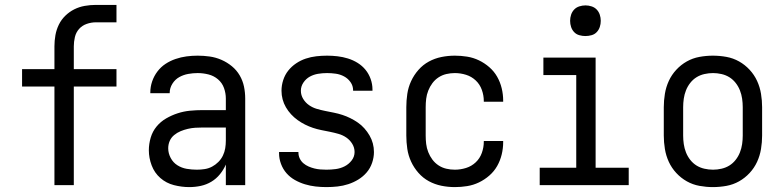

<svg xmlns="http://www.w3.org/2000/svg" viewBox="-20 -755 3190 783"><path d="M202 0V-402H70V-473H202V-566Q202 -589 206 -611.5Q210 -634 220 -654.5Q230 -675 246.5 -691Q263 -707 283 -717Q303 -727 325.5 -731Q348 -735 371 -735H455V-664H371Q352 -664 333.5 -657.5Q315 -651 302.5 -637Q290 -623 285.5 -604Q281 -585 281 -566V-473H455V-402H281V0Z M752 8Q721 8 689.5 0Q658 -8 634 -29Q610 -50 598.5 -80.5Q587 -111 587 -142Q587 -168 594.5 -193.5Q602 -219 618.5 -239Q635 -259 657.5 -272Q680 -285 704.5 -293Q729 -301 755 -303.5Q781 -306 807 -306H901V-353Q901 -375 893.5 -396Q886 -417 869 -431.5Q852 -446 830 -451.5Q808 -457 786 -457Q767 -457 747.5 -453.5Q728 -450 711 -440.5Q694 -431 683 -413.5Q672 -396 672 -376V-375H593V-378Q593 -401 600.5 -423Q608 -445 622 -463.5Q636 -482 655 -494.5Q674 -507 696 -514.5Q718 -522 740.5 -525Q763 -528 786 -528Q811 -528 835.5 -524.5Q860 -521 883 -511Q906 -501 925.5 -485Q945 -469 957.5 -447.5Q970 -426 975 -402Q980 -378 980 -353V0H901V-84Q892 -63 877 -44.5Q862 -26 842 -14Q822 -2 799 3Q776 8 752 8ZM783 -63Q799 -63 815 -65.5Q831 -68 845 -75.5Q859 -83 870.5 -94.5Q882 -106 889 -120.5Q896 -135 898.5 -150.5Q901 -166 901 -182V-235H807Q791 -235 776 -234Q761 -233 746 -229.5Q731 -226 716.5 -220Q702 -214 690 -204Q678 -194 672 -180Q666 -166 666 -150Q666 -130 676 -111Q686 -92 703.5 -81Q721 -70 741.5 -66.5Q762 -63 783 -63Z M1311 8Q1289 8 1267 5.5Q1245 3 1223.5 -3.5Q1202 -10 1182.5 -21Q1163 -32 1148.5 -48.5Q1134 -65 1126 -86.5Q1118 -108 1118 -130V-135H1197V-133Q1197 -120 1202.5 -108.5Q1208 -97 1217.5 -89Q1227 -81 1238.5 -76Q1250 -71 1262 -68Q1274 -65 1286.5 -64Q1299 -63 1311 -63Q1330 -63 1349 -65.5Q1368 -68 1385 -76.5Q1402 -85 1414 -100.5Q1426 -116 1426 -135Q1426 -153 1416.5 -168.5Q1407 -184 1392.5 -194Q1378 -204 1360.5 -209Q1343 -214 1325.5 -217.5Q1308 -221 1290.5 -224.5Q1273 -228 1256.5 -233.5Q1240 -239 1224 -247Q1208 -255 1193.5 -265.5Q1179 -276 1167 -289Q1155 -302 1146 -317.5Q1137 -333 1132.5 -350Q1128 -367 1128 -385Q1128 -407 1135 -428.5Q1142 -450 1155.5 -467Q1169 -484 1187.5 -496.5Q1206 -509 1227 -516Q1248 -523 1270 -525.5Q1292 -528 1314 -528Q1335 -528 1356.5 -525.5Q1378 -523 1399 -516.5Q1420 -510 1438.5 -498.5Q1457 -487 1470.5 -470.5Q1484 -454 1491.5 -433Q1499 -412 1499 -390V-385H1420V-387Q1420 -405 1409.5 -420Q1399 -435 1383 -443.5Q1367 -452 1349 -454.5Q1331 -457 1314 -457Q1295 -457 1277 -454Q1259 -451 1243.5 -442.5Q1228 -434 1217.5 -418.5Q1207 -403 1207 -385Q1207 -367 1216.5 -351.5Q1226 -336 1240.5 -326Q1255 -316 1272 -311Q1289 -306 1306.5 -302.5Q1324 -299 1341.5 -295.5Q1359 -292 1376 -286.5Q1393 -281 1409 -273Q1425 -265 1439.5 -255Q1454 -245 1466 -231.5Q1478 -218 1487 -202.5Q1496 -187 1500.5 -170Q1505 -153 1505 -135Q1505 -113 1497.5 -91Q1490 -69 1475.5 -52Q1461 -35 1441.5 -23Q1422 -11 1400.5 -4Q1379 3 1356.5 5.5Q1334 8 1311 8Z M1835 8Q1807 8 1780 2.5Q1753 -3 1729 -16Q1705 -29 1686.5 -50Q1668 -71 1656.5 -96Q1645 -121 1641 -148Q1637 -175 1637 -202V-318Q1637 -345 1641 -372Q1645 -399 1656.5 -424Q1668 -449 1686.5 -470Q1705 -491 1729 -504Q1753 -517 1780 -522.5Q1807 -528 1835 -528Q1860 -528 1885 -524Q1910 -520 1933 -509Q1956 -498 1975.5 -481Q1995 -464 2007.5 -442Q2020 -420 2026 -395Q2032 -370 2032 -345V-340H1953V-343Q1953 -366 1945 -388.5Q1937 -411 1920 -427Q1903 -443 1880.5 -450Q1858 -457 1835 -457Q1817 -457 1800 -453Q1783 -449 1768.5 -439.5Q1754 -430 1743.5 -416Q1733 -402 1726.5 -385.5Q1720 -369 1718 -352Q1716 -335 1716 -318V-202Q1716 -185 1718 -168Q1720 -151 1726.5 -134.5Q1733 -118 1743.5 -104Q1754 -90 1768.5 -80.5Q1783 -71 1800 -67Q1817 -63 1835 -63Q1858 -63 1880.5 -70Q1903 -77 1920 -93Q1937 -109 1945 -131.5Q1953 -154 1953 -177V-180H2032V-175Q2032 -150 2026 -125Q2020 -100 2007.5 -78Q1995 -56 1975.5 -39Q1956 -22 1933 -11Q1910 0 1885 4Q1860 8 1835 8Z M2181 0V-71H2330V-449H2196V-520H2409V-71H2544V0ZM2367 -608Q2355 -608 2342.5 -611.5Q2330 -615 2321.5 -624Q2313 -633 2309 -645Q2305 -657 2305 -670Q2305 -683 2309 -695Q2313 -707 2321.5 -716Q2330 -725 2342.5 -729Q2355 -733 2368 -733Q2380 -733 2392.5 -729Q2405 -725 2413.5 -716Q2422 -707 2426 -695Q2430 -683 2430 -670Q2430 -657 2426 -645Q2422 -633 2413.5 -624Q2405 -615 2392.5 -611.5Q2380 -608 2367 -608Z M2887 8Q2860 8 2832.5 3Q2805 -2 2781 -15.5Q2757 -29 2738 -49.5Q2719 -70 2707.5 -95Q2696 -120 2691.5 -147.5Q2687 -175 2687 -202V-318Q2687 -345 2691.5 -372.5Q2696 -400 2707.5 -425Q2719 -450 2738 -470.5Q2757 -491 2781 -504.5Q2805 -518 2832.5 -523Q2860 -528 2887 -528Q2915 -528 2942.5 -523Q2970 -518 2994 -504.5Q3018 -491 3037 -470.5Q3056 -450 3067.5 -425Q3079 -400 3083.5 -372.5Q3088 -345 3088 -318V-202Q3088 -175 3083.5 -147.5Q3079 -120 3067.5 -95Q3056 -70 3037 -49.5Q3018 -29 2994 -15.5Q2970 -2 2942.5 3Q2915 8 2887 8ZM2888 -63Q2905 -63 2922.5 -67Q2940 -71 2954.5 -80Q2969 -89 2980 -103Q2991 -117 2997.5 -133.5Q3004 -150 3006.5 -167.5Q3009 -185 3009 -202V-318Q3009 -335 3006.5 -352.5Q3004 -370 2997.5 -386.5Q2991 -403 2980 -417Q2969 -431 2954.5 -440Q2940 -449 2922.5 -453Q2905 -457 2888 -457Q2870 -457 2852.5 -453Q2835 -449 2820.5 -440Q2806 -431 2795 -417Q2784 -403 2777.5 -386.5Q2771 -370 2768.5 -352.5Q2766 -335 2766 -318V-202Q2766 -185 2768.5 -167.5Q2771 -150 2777.5 -133.5Q2784 -117 2795 -103Q2806 -89 2820.5 -80Q2835 -71 2852.5 -67Q2870 -63 2888 -63Z"/></svg>

Font: Iosevka Pride
Style: Regular
Weight: 400
Monospace: yes
Designer: Belleve Invis
Foundry: Belleve Invis
Version: Version 30.3.1; ttfautohint (v1.8.4)